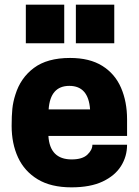

<svg xmlns="http://www.w3.org/2000/svg" viewBox="-20 -792 596 825"><path d="M287 13Q199 13 142 -21.5Q85 -56 57.5 -115.5Q30 -175 30 -251Q30 -294 33 -324Q36 -354 46 -385Q68 -457 125.5 -500Q183 -543 281 -543Q365 -543 419.5 -509Q474 -475 500 -415Q526 -355 526 -279V-208H188Q194 -107 288 -107Q334 -107 355.5 -127.5Q377 -148 377 -170H526Q526 -120 500 -78.5Q474 -37 421 -12Q368 13 287 13ZM471 -606H306V-772H471ZM256 -606H91V-772H256ZM367 -322Q360 -423 278 -423Q196 -423 189 -322Z"/></svg>

Font: Tanohe Sans
Style: Bold
Weight: 700
Designer: Village Type and Design LLC & Cristiano Sobral
Foundry: Cooper Hewitt Smithsonian Design Museum
Version: Version 1.00;September 29, 2021;FontCreator 13.0.0.2655 64-b